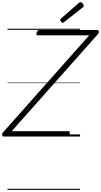

<svg xmlns="http://www.w3.org/2000/svg" viewBox="-70 -1279 946 1799"><path d="M-35 0Q-42 0 -46 -6Q-50 -12 -50 -20.5Q-50 -29 -44 -36L766 -948H285Q275 -948 272 -954Q269 -960 273 -973Q277 -986 283.5 -992Q290 -998 299 -998H841Q852 -998 855.5 -985Q859 -972 849 -961L40 -50H570Q581 -50 583 -44Q585 -38 582 -25Q579 -12 572.5 -6Q566 0 556 0ZM518 -1066Q511 -1066 502.5 -1074.5Q494 -1083 494 -1090Q494 -1093 494.5 -1096Q495 -1099 499 -1103L667 -1250Q672 -1253 675 -1256Q678 -1259 683 -1259Q689 -1259 696.5 -1253.5Q704 -1248 709 -1240.5Q714 -1233 714 -1226Q714 -1222 713 -1218.5Q712 -1215 707 -1211L532 -1073Q527 -1070 524.5 -1068Q522 -1066 518 -1066ZM0 490H680V500H0ZM0 -20H680V0H0ZM0 -505H680V-500H0ZM0 -1010H680V-1000H0Z"/></svg>

Font: Playwrite AU TAS Guides
Style: Regular
Weight: 400
Designer: Veronika Burian, José Scaglione
Foundry: TypeTogether
Version: Version 1.003